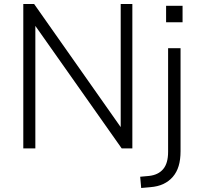

<svg xmlns="http://www.w3.org/2000/svg" viewBox="-20 -739 998 956"><path d="M96 0V-719H150L593 -89H581V-719H639V0H586L142 -630H156V0ZM807 -628V-710H889V-628ZM683 197 678 141 722 137Q768 132 792.5 103Q817 74 817 17V-499H879V14Q879 56 869.5 87.5Q860 119 840.5 141.5Q821 164 793.5 177Q766 190 728 193Z"/></svg>

Font: Nunitoga
Style: Light
Weight: 300
Designer: Vernon Adams
Foundry: Vernon Adams
Version: Version 1.0